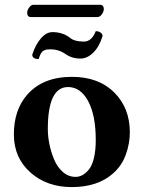

<svg xmlns="http://www.w3.org/2000/svg" viewBox="-20 -760 591 790"><path d="M380.9 -689.9H106.9Q91.8 -689.9 91.8 -708Q91.8 -717.8 99.9 -729Q107.9 -740.2 117.2 -740.2H393.1Q399.9 -740.2 403.6 -735.1Q407.2 -730 407.2 -723.1Q407.2 -712.4 399.2 -701.2Q391.1 -689.9 380.9 -689.9ZM325.2 -588.9Q357.4 -588.9 374 -631.8Q385.3 -631.8 393.6 -626.2Q401.9 -620.6 401.9 -611.8Q389.2 -568.8 364.3 -543.9Q339.4 -519 311 -519Q273.9 -519 246.1 -540Q220.2 -557.1 188 -557.1Q178.2 -557.1 172.4 -556.2Q166.5 -555.2 159.7 -551.5Q152.8 -547.9 147.9 -539.3Q143.1 -530.8 139.2 -517.1Q112.8 -517.1 112.8 -535.2Q125.5 -575.2 147.9 -601.6Q170.4 -627.9 195.8 -627.9Q239.3 -627.9 270 -603Q288.1 -588.9 325.2 -588.9ZM259.8 -401.9Q176.8 -401.9 176.8 -229Q176.8 -199.2 183.3 -166.7Q189.9 -134.3 202.9 -103.3Q215.8 -72.3 238.8 -52.2Q261.7 -32.2 291 -32.2Q305.7 -32.2 319.3 -39.6Q333 -46.9 345.9 -62.7Q358.9 -78.6 366.5 -109.9Q374 -141.1 374 -184.1Q374 -285.6 342.8 -343.8Q311.5 -401.9 259.8 -401.9ZM37.1 -207Q37.1 -307.6 91.8 -370.1Q156.2 -443.8 275.9 -443.8Q385.3 -443.8 449.7 -379.9Q514.2 -315.9 514.2 -215.8Q514.2 -169.4 497.8 -124Q481.4 -78.6 445.8 -46.9Q382.3 9.8 274.9 9.8Q172.9 9.8 105 -50.5Q37.1 -110.8 37.1 -207Z"/></svg>

Font: Linux Libertine G
Style: Bold
Weight: 700
Designer: Philipp H. Poll
Foundry: Philipp H. Poll
Version: Version 5.0.3